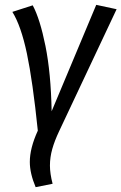

<svg xmlns="http://www.w3.org/2000/svg" viewBox="-20 -557 501 792"><path d="M193 -98 377 -537 461 -519 224 -16Q205 24 195.5 58Q186 92 186 126Q186 159 197 201L127 215Q103 158 103 111Q103 54 136 -18Q115 -222 91 -336Q67 -450 31 -508L115 -535Q145 -479 167.5 -367.5Q190 -256 193 -98Z"/></svg>

Font: Fira Sans Condensed
Style: Italic
Weight: 400
Width: 3
Italic angle: -8°
Designer: bBox Type GmbH & Carrois Corporate GbR & Edenspiekermann AG
Foundry: bBox Type GmbH & Carrois Corporate GbR & Edenspiekermann AG
Version: Version 4.301